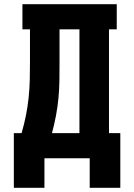

<svg xmlns="http://www.w3.org/2000/svg" viewBox="-20 -755 640 916"><path d="M192 141H46V-120H83Q95 -161 103.5 -203Q112 -245 116.5 -288Q121 -331 122 -373.5Q123 -416 123 -459V-615H87V-735H537V-615H500V-120H554V141H408V0H192ZM359 -120V-615H264V-459Q264 -417 263.5 -374Q263 -331 259 -288Q255 -245 247 -203Q239 -161 228 -120Z"/></svg>

Font: Iosevka Slab Heavy Extended
Style: Regular
Weight: 900
Width: 7
Monospace: yes
Designer: Belleve Invis
Foundry: Belleve Invis
Version: Version 11.1.0; ttfautohint (v1.8.3)